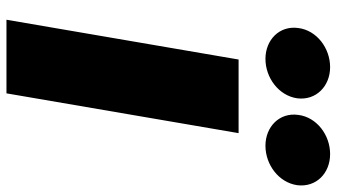

<svg xmlns="http://www.w3.org/2000/svg" viewBox="-238 -778 1016 579"><g transform="rotate(90 269.5 -488.0)"><path d="M326 -880C318 -823 362 -781 419 -781C476 -781 530 -821 538 -877C545 -934 502 -976 444 -976C387 -976 333 -936 326 -880ZM64 -880C56 -823 100 -781 157 -781C214 -781 268 -821 276 -877C283 -934 239 -976 182 -976C125 -976 71 -936 64 -880ZM159 -700 39 0H261L381 -700Z"/></g></svg>

Font: Jost* Black
Style: Italic
Weight: 900
Italic angle: -10°
Version: Version 3.7